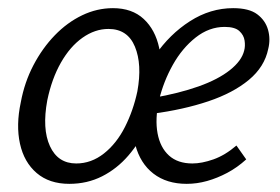

<svg xmlns="http://www.w3.org/2000/svg" viewBox="-20 -443 687 471"><path d="M150 8Q101 8 70 -18.5Q39 -45 29 -90.5Q19 -136 31 -192Q40 -241 62 -283Q84 -325 114.5 -356.5Q145 -388 181.5 -405.5Q218 -423 257 -423Q304 -423 332.5 -396.5Q361 -370 370.5 -325.5Q380 -281 369 -223Q361 -177 342 -135.5Q323 -94 295 -61.5Q267 -29 230.5 -10.5Q194 8 150 8ZM167 -42Q204 -42 235 -66.5Q266 -91 286.5 -131.5Q307 -172 317 -219Q329 -285 311 -328.5Q293 -372 246 -372Q213 -372 182.5 -350.5Q152 -329 129.5 -289.5Q107 -250 96 -197Q83 -127 102.5 -84.5Q122 -42 167 -42ZM438 8Q389 8 356.5 -17Q324 -42 312 -87.5Q300 -133 312 -192Q325 -255 360.5 -307Q396 -359 446 -391Q496 -423 552 -423Q591 -423 611 -408Q631 -393 637.5 -370Q644 -347 638 -323Q629 -279 590.5 -247Q552 -215 491 -194.5Q430 -174 354 -164L356 -203Q419 -214 467 -231Q515 -248 544 -271Q573 -294 579 -319Q582 -330 580 -343.5Q578 -357 567 -367Q556 -377 531 -377Q493 -377 460 -351Q427 -325 404 -284Q381 -243 370 -197Q360 -151 366.5 -116Q373 -81 394.5 -61.5Q416 -42 452 -42Q475 -42 503.5 -52Q532 -62 560 -86L584 -52Q562 -32 537.5 -19Q513 -6 488 1Q463 8 438 8Z"/></svg>

Font: Ysabeau
Style: Italic
Weight: 400
Italic angle: -12°
Designer: Christian Thalmann (Catharsis Fonts)
Version: Version 2.000;gftools[0.9.27.dev2+g8671c4b]